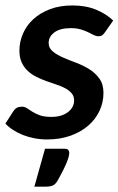

<svg xmlns="http://www.w3.org/2000/svg" viewBox="-24 -512 441 715"><path d="M366.7 -391.6Q361.3 -383.8 356.2 -380.4Q351.1 -377 342.8 -377Q334 -377 325 -381.6Q315.9 -386.2 304 -392.1Q292 -397.9 276.4 -402.6Q260.7 -407.2 239.3 -407.2Q199.7 -407.2 178.5 -391.4Q157.2 -375.5 157.2 -352.1Q157.2 -333 172.4 -320.6Q187.5 -308.1 210.2 -298.1Q232.9 -288.1 259.3 -278.3Q285.6 -268.6 308.3 -254.4Q331.1 -240.2 346.2 -219.2Q361.3 -198.2 361.3 -166Q361.3 -130.9 346.7 -99.4Q332 -67.9 304.7 -44.2Q277.3 -20.5 238.5 -6.6Q199.7 7.3 151.4 7.3Q127 7.3 104 2.9Q81.1 -1.5 61 -9.5Q41 -17.6 24.4 -28.3Q7.8 -39.1 -3.9 -51.8L25.9 -98.1Q31.2 -106.4 38.8 -110.6Q46.4 -114.7 57.6 -114.7Q67.9 -114.7 76.7 -108.9Q85.4 -103 96.9 -95.7Q108.4 -88.4 124.8 -82.5Q141.1 -76.7 167 -76.7Q187.5 -76.7 203.1 -81.5Q218.8 -86.4 229.7 -95Q240.7 -103.5 246.3 -114.5Q252 -125.5 252 -137.7Q252 -153.3 243.2 -164.1Q234.4 -174.8 220.2 -182.6Q206.1 -190.4 187.7 -196.5Q169.4 -202.6 150.1 -209.5Q130.9 -216.3 112.5 -225.3Q94.2 -234.4 80.1 -247.3Q65.9 -260.3 57.1 -278.8Q48.3 -297.4 48.3 -323.7Q48.3 -356 61.3 -386.2Q74.2 -416.5 99.4 -439.9Q124.5 -463.4 161.4 -477.5Q198.2 -491.7 245.6 -491.7Q295.4 -491.7 333.5 -476.1Q371.6 -460.4 397.5 -435.5ZM216.3 42Q227.5 42 230.7 46.9Q233.9 51.8 233.9 56.6Q233.9 62 232.2 69.8Q230.5 77.6 225.6 90.1Q220.7 102.5 212.2 119.9Q203.6 137.2 189.9 161.6Q182.1 174.8 171.9 179Q161.6 183.1 146.5 183.1H104L143.6 42Z"/></svg>

Font: Carlito
Style: Bold Italic
Weight: 700
Italic angle: -7°
Designer: Lukasz Dziedzic
Foundry: tyPoland Lukasz Dziedzic
Version: Version 1.104